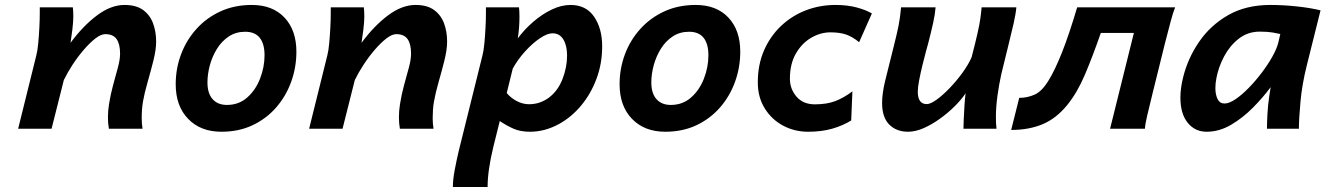

<svg xmlns="http://www.w3.org/2000/svg" viewBox="-20 -523 5385 780"><path d="M559.1 0H422.4Q420.4 -11.2 419.4 -22.9Q418.5 -34.7 418.5 -46.4Q418.5 -73.2 422.9 -100.1Q429.2 -140.1 439.7 -178.2Q450.2 -216.3 459 -248.8Q467.8 -281.2 467.8 -305.2Q467.8 -344.2 453.6 -364.3Q439.5 -384.3 407.7 -384.3Q390.1 -384.3 367.4 -366.7Q344.7 -349.1 320.6 -321Q296.4 -293 275.1 -260.5Q253.9 -228 239.3 -197.8L189.5 0H53.7L127.4 -297.4Q132.3 -315.9 135.3 -346.9Q138.2 -377.9 139.9 -411.4Q141.6 -444.8 141.6 -469.7V-493.2H275.9Q277.8 -479 277.8 -455.6Q277.8 -434.6 273.9 -402.1Q270 -369.6 266.6 -349.1Q317.4 -418 374 -460.4Q430.7 -502.9 485.8 -502.9Q533.2 -502.9 561.3 -482.4Q589.4 -461.9 601.8 -428.2Q614.3 -394.5 614.3 -354Q614.3 -321.3 603.3 -277.3Q592.3 -233.4 579.6 -189.2Q566.9 -145 561 -111.3Q558.1 -94.7 556.9 -77.9Q555.7 -61 555.7 -43.9Q555.7 -20 559.1 0Z M693.8 -180.7Q693.8 -244.6 715.6 -302.5Q737.3 -360.4 778.1 -405.5Q818.8 -450.7 875.7 -476.8Q932.6 -502.9 1002.9 -502.9Q1087.4 -502.9 1135.7 -451.7Q1184.1 -400.4 1184.1 -313Q1184.1 -249.5 1163.1 -191.2Q1142.1 -132.8 1102.3 -86.9Q1062.5 -41 1006.3 -14.4Q950.2 12.2 879.4 12.2Q794.9 12.2 744.4 -40Q693.8 -92.3 693.8 -180.7ZM976.1 -394Q938.5 -394 909.7 -375Q880.9 -356 861.6 -325Q842.3 -293.9 832.5 -257.8Q822.8 -221.7 822.8 -188Q822.8 -143.6 843.8 -120.1Q864.7 -96.7 901.9 -96.7Q950.2 -96.7 984.4 -127Q1018.6 -157.2 1036.6 -203.9Q1054.7 -250.5 1054.7 -298.8Q1054.7 -344.7 1035.2 -369.4Q1015.6 -394 976.1 -394Z M1741.2 0H1604.5Q1602.5 -11.2 1601.6 -22.9Q1600.6 -34.7 1600.6 -46.4Q1600.6 -73.2 1605 -100.1Q1611.3 -140.1 1621.8 -178.2Q1632.3 -216.3 1641.1 -248.8Q1649.9 -281.2 1649.9 -305.2Q1649.9 -344.2 1635.7 -364.3Q1621.6 -384.3 1589.8 -384.3Q1572.3 -384.3 1549.6 -366.7Q1526.9 -349.1 1502.7 -321Q1478.5 -293 1457.3 -260.5Q1436 -228 1421.4 -197.8L1371.6 0H1235.8L1309.6 -297.4Q1314.5 -315.9 1317.4 -346.9Q1320.3 -377.9 1322 -411.4Q1323.7 -444.8 1323.7 -469.7V-493.2H1458Q1460 -479 1460 -455.6Q1460 -434.6 1456.1 -402.1Q1452.1 -369.6 1448.7 -349.1Q1499.5 -418 1556.2 -460.4Q1612.8 -502.9 1668 -502.9Q1715.3 -502.9 1743.4 -482.4Q1771.5 -461.9 1783.9 -428.2Q1796.4 -394.5 1796.4 -354Q1796.4 -321.3 1785.4 -277.3Q1774.4 -233.4 1761.7 -189.2Q1749 -145 1743.2 -111.3Q1740.2 -94.7 1739 -77.9Q1737.8 -61 1737.8 -43.9Q1737.8 -20 1741.2 0Z M2063 -244.1 2038.6 -145Q2054.7 -125.5 2079.1 -112.5Q2103.5 -99.6 2128.9 -99.6Q2152.8 -99.6 2172.9 -106.7Q2192.9 -113.8 2209.5 -126Q2246.6 -153.8 2265.1 -201.7Q2283.7 -249.5 2283.7 -297.4Q2283.7 -337.9 2268.6 -362.8Q2253.4 -387.7 2224.6 -387.7Q2203.1 -387.7 2172.9 -367.2Q2142.6 -346.7 2112.8 -313.7Q2083 -280.8 2063 -244.1ZM1954.1 -493.2H2088.4Q2090.3 -479 2090.3 -455.6Q2090.3 -409.7 2083.5 -367.2Q2110.8 -403.8 2146.5 -434.6Q2182.1 -465.3 2221.2 -484.1Q2260.3 -502.9 2297.9 -502.9Q2360.8 -502.9 2393.6 -455.1Q2426.3 -407.2 2426.3 -334.5Q2426.3 -264.6 2403.3 -203.1Q2380.4 -141.6 2340.8 -94.2Q2301.3 -46.9 2251.5 -19.5Q2193.8 12.2 2133.3 12.2Q2094.7 12.2 2067.1 0.2Q2039.6 -11.7 2010.3 -31.2L1984.4 72.8Q1972.2 123 1966.6 163.1Q1960.9 203.1 1960.9 236.8H1819.8Q1819.8 206.5 1827.4 166.5Q1835 126.5 1844.2 87.9L1939.9 -297.4Q1944.8 -315.9 1947.8 -346.9Q1950.7 -377.9 1952.4 -411.4Q1954.1 -444.8 1954.1 -469.7Z M2497.1 -180.7Q2497.1 -244.6 2518.8 -302.5Q2540.5 -360.4 2581.3 -405.5Q2622.1 -450.7 2679 -476.8Q2735.8 -502.9 2806.2 -502.9Q2890.6 -502.9 2939 -451.7Q2987.3 -400.4 2987.3 -313Q2987.3 -249.5 2966.3 -191.2Q2945.3 -132.8 2905.5 -86.9Q2865.7 -41 2809.6 -14.4Q2753.4 12.2 2682.6 12.2Q2598.1 12.2 2547.6 -40Q2497.1 -92.3 2497.1 -180.7ZM2779.3 -394Q2741.7 -394 2712.9 -375Q2684.1 -356 2664.8 -325Q2645.5 -293.9 2635.7 -257.8Q2626 -221.7 2626 -188Q2626 -143.6 2647 -120.1Q2668 -96.7 2705.1 -96.7Q2753.4 -96.7 2787.6 -127Q2821.8 -157.2 2839.8 -203.9Q2857.9 -250.5 2857.9 -298.8Q2857.9 -344.7 2838.4 -369.4Q2818.8 -394 2779.3 -394Z M3522 -468.3 3470.2 -351.6Q3442.9 -374 3417 -382.8Q3391.1 -391.6 3353.5 -391.6Q3313 -391.6 3275.1 -369.4Q3237.3 -347.2 3213.1 -305.2Q3189 -263.2 3189 -203.1Q3189 -161.6 3215.8 -130.4Q3242.7 -99.1 3290.5 -99.1Q3338.4 -99.1 3372.8 -112.1Q3407.2 -125 3442.9 -151.9L3438 -33.7Q3404.3 -12.7 3361.1 -0.2Q3317.9 12.2 3263.2 12.2Q3207.5 12.2 3161.1 -12.7Q3114.7 -37.6 3086.7 -82.8Q3058.6 -127.9 3058.6 -188.5Q3058.6 -259.8 3083.5 -317.4Q3108.4 -375 3152.1 -416.7Q3195.8 -458.5 3252.9 -480.7Q3310.1 -502.9 3374 -502.9Q3422.4 -502.9 3460.4 -492.7Q3498.5 -482.4 3522 -468.3Z M4028.3 0H3894Q3894 -13.2 3895.3 -41Q3896.5 -68.8 3898.4 -98.1Q3900.4 -127.4 3902.8 -144Q3886.2 -119.1 3859.1 -92Q3832 -64.9 3799.3 -41.3Q3766.6 -17.6 3732.9 -2.7Q3699.2 12.2 3668.9 12.2Q3621.6 12.2 3592.5 -17.1Q3563.5 -46.4 3563.5 -104.5Q3563.5 -124 3566.7 -147Q3569.8 -169.9 3576.2 -195.8L3611.8 -338.4Q3623.5 -384.8 3630.1 -417.2Q3636.7 -449.7 3640.6 -493.2H3780.8Q3778.8 -465.8 3771.2 -431.4Q3763.7 -397 3751 -347.7Q3748.5 -338.9 3741.7 -314Q3734.9 -289.1 3727.3 -257.8Q3719.7 -226.6 3714.1 -197.3Q3708.5 -168 3708.5 -150.4Q3708.5 -100.1 3745.1 -100.1Q3759.8 -100.1 3784.7 -117.9Q3809.6 -135.7 3837.4 -164.6Q3865.2 -193.4 3889.4 -226.6Q3913.6 -259.8 3927.2 -290.5Q3942.9 -351.1 3950.9 -386.7Q3959 -422.4 3962.4 -445.8Q3965.8 -469.2 3967.8 -493.2H4108.9Q4106.9 -467.8 4097.4 -425.8Q4087.9 -383.8 4074.7 -331.5Q4061.5 -279.3 4047.9 -222.2Q4038.6 -180.7 4032.2 -134.3Q4025.9 -87.9 4025.9 -48.8Q4025.9 -35.2 4026.4 -22.9Q4026.9 -10.7 4028.3 0Z M4586.4 -389.2H4452.1Q4418.9 -293.9 4387.7 -220.2Q4356.4 -146.5 4315.9 -96.7Q4271.5 -42 4216.1 -18.6Q4160.6 4.9 4087.9 4.9L4120.6 -125.5Q4154.3 -125.5 4183.8 -138.9Q4213.4 -152.3 4240.2 -196.8Q4266.1 -238.8 4294.7 -310.8Q4323.2 -382.8 4356 -493.2H4753.9Q4745.6 -472.7 4735.6 -435.1Q4725.6 -397.5 4712.9 -348.1L4662.6 -145Q4648.9 -89.4 4640.6 -54Q4632.3 -18.6 4631.3 0H4489.7Z M5256.8 0H5127Q5127 -22 5128.9 -58.8Q5130.9 -95.7 5136.2 -131.3L5142.1 -168.9Q5111.3 -127.4 5070.1 -85.7Q5028.8 -43.9 4981 -15.9Q4933.1 12.2 4881.8 12.2Q4834.5 12.2 4804.9 -24.4Q4775.4 -61 4775.4 -126Q4775.4 -165 4786.6 -209.5Q4805.7 -286.6 4851.6 -353.5Q4897.5 -420.4 4969.7 -461.7Q5042 -502.9 5140.6 -502.9Q5193.8 -502.9 5249.8 -496.8Q5305.7 -490.7 5344.7 -481L5288.6 -256.3Q5269.5 -179.7 5263.2 -110.1Q5256.8 -40.5 5256.8 0ZM5173.3 -350.6 5181.2 -384.8Q5171.9 -387.2 5150.6 -390.9Q5129.4 -394.5 5098.1 -394.5Q5049.3 -394.5 5012.7 -366Q4976.1 -337.4 4953.1 -294.2Q4930.2 -251 4921.9 -207Q4917.5 -185.1 4917.5 -165.5Q4917.5 -138.2 4926.5 -120.4Q4935.5 -102.5 4954.6 -102.5Q4973.6 -102.5 4999.5 -120.1Q5025.4 -137.7 5053 -166Q5080.6 -194.3 5106 -227.8Q5131.3 -261.2 5149.4 -293.7Q5167.5 -326.2 5173.3 -350.6Z"/></svg>

Font: Andika
Style: Bold Italic
Weight: 700
Italic angle: -14°
Designer: Victor Gaultney, Annie Olsen, Julie Remington, Don Collingsworth, Eric Hays, Becca Hirsbrunner
Foundry: SIL International
Version: Version 6.101